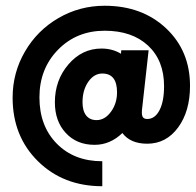

<svg xmlns="http://www.w3.org/2000/svg" viewBox="-20 -623 681 668"><path d="M335.9 24.9Q200.2 24.9 112.1 -62Q23.9 -148.9 23.9 -283.2Q23.9 -370.1 66.9 -443.8Q109.9 -517.6 183.6 -560.3Q257.3 -603 344.2 -603Q474.1 -603 557.6 -524.7Q641.1 -446.3 641.1 -324.2Q641.1 -235.8 599.6 -179.4Q558.1 -123 492.2 -123Q433.6 -123 405.8 -160.2Q363.3 -119.1 309.1 -119.1Q247.1 -119.1 209 -160.2Q170.9 -201.2 170.9 -267.1Q170.9 -344.2 218.3 -399.2Q265.6 -454.1 333 -454.1Q371.1 -454.1 400.9 -436L401.9 -448.2H497.1L475.1 -251Q471.7 -227.1 475.6 -218Q479.5 -209 492.2 -209Q519 -209 534.9 -239.5Q550.8 -270 550.8 -323.2Q550.8 -412.6 495.1 -464.4Q439.5 -516.1 344.2 -516.1Q246.6 -516.1 181.9 -450Q117.2 -383.8 117.2 -284.2Q117.2 -184.6 177.5 -123.3Q237.8 -62 335.9 -62ZM315.9 -205.1Q344.7 -205.1 366 -234.1Q387.2 -263.2 387.2 -301.8Q387.2 -367.2 335.9 -367.2Q307.1 -367.2 287.1 -338.4Q267.1 -309.6 267.1 -267.1Q267.1 -237.3 279.8 -221.2Q292.5 -205.1 315.9 -205.1Z"/></svg>

Font: Oakes Grotesk Bold
Style: Regular
Weight: 700
Designer: Samuel Oakes
Foundry: Samuel Oakes
Version: Version 1.000;PS 001.000;hotconv 1.0.88;makeotf.lib2.5.64775